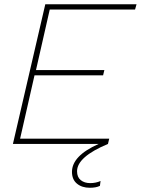

<svg xmlns="http://www.w3.org/2000/svg" viewBox="-20 -680 665 907"><path d="M618 -635H215L150 -349H473L467 -324H143L75 -25H496L490 0Q344 61 344 129Q344 157 361.5 171Q379 185 406 185Q433 185 455 175L452 198Q434 207 404 207Q367 207 343.5 187.5Q320 168 320 132Q320 56 446 0H41L194 -660H625Z"/></svg>

Font: Elaine Sans ExtraLight
Style: Italic
Weight: 275
Italic angle: -13°
Designer: Wei Huang
Foundry: Wei Huang
Version: Version 2.001;December 24, 2019;FontCreator 12.0.0.2547 64-b